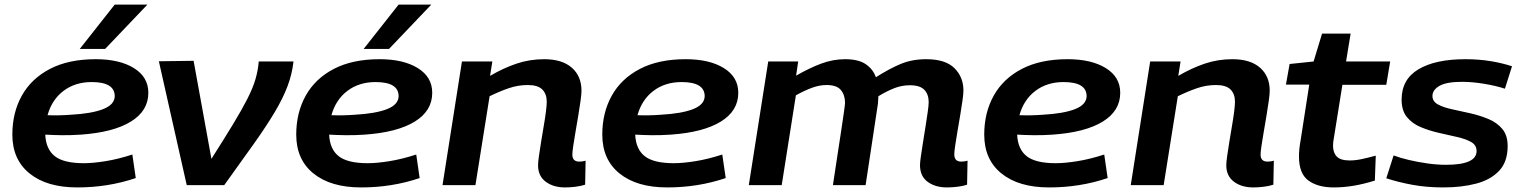

<svg xmlns="http://www.w3.org/2000/svg" viewBox="-20 -810 6661 840"><path d="M574 -31Q453 10 318 10Q185 10 109.5 -51Q34 -112 34 -221Q34 -317 75.5 -391.5Q117 -466 198.5 -508.5Q280 -551 399 -551Q503 -551 566 -512Q629 -473 629 -404Q629 -325 552.5 -278Q476 -231 334 -221Q290 -218 251 -218.5Q212 -219 178 -221Q181 -157 220 -126.5Q259 -96 347 -96Q387 -96 442.5 -105Q498 -114 559 -134ZM381 -451Q309 -451 258 -412.5Q207 -374 188 -306Q212 -305 237.5 -305.5Q263 -306 290 -308Q381 -313 431 -332.5Q481 -352 482 -389Q482 -451 381 -451ZM329 -596 482 -790H625L440 -596Z M961 0H797L675 -542L827 -544L905 -115Q961 -203 999.5 -266.5Q1038 -330 1062 -377Q1086 -424 1097.5 -463Q1109 -502 1112 -541H1264Q1258 -486 1238 -433Q1218 -380 1182 -319.5Q1146 -259 1091 -181.5Q1036 -104 961 0Z M1816 -31Q1695 10 1560 10Q1427 10 1351.5 -51Q1276 -112 1276 -221Q1276 -317 1317.5 -391.5Q1359 -466 1440.5 -508.5Q1522 -551 1641 -551Q1745 -551 1808 -512Q1871 -473 1871 -404Q1871 -325 1794.5 -278Q1718 -231 1576 -221Q1532 -218 1493 -218.5Q1454 -219 1420 -221Q1423 -157 1462 -126.5Q1501 -96 1589 -96Q1629 -96 1684.5 -105Q1740 -114 1801 -134ZM1623 -451Q1551 -451 1500 -412.5Q1449 -374 1430 -306Q1454 -305 1479.5 -305.5Q1505 -306 1532 -308Q1623 -313 1673 -332.5Q1723 -352 1724 -389Q1724 -451 1623 -451ZM1571 -596 1724 -790H1867L1682 -596Z M2001 -541H2134L2124 -478Q2182 -512 2239.5 -531.5Q2297 -551 2361 -551Q2439 -551 2481.5 -514Q2524 -477 2524 -413Q2524 -399 2520 -369.5Q2516 -340 2510 -304.5Q2504 -269 2498 -234Q2492 -199 2488 -172Q2484 -145 2484 -134Q2484 -103 2514 -103Q2529 -103 2542 -107L2540 -2Q2522 4 2498 7Q2474 10 2452 10Q2401 10 2367.5 -15Q2334 -40 2334 -87Q2334 -101 2338 -128.5Q2342 -156 2347.5 -190.5Q2353 -225 2359 -259.5Q2365 -294 2368.5 -322Q2372 -350 2372 -365Q2372 -399 2352.5 -418.5Q2333 -438 2289 -438Q2246 -438 2205.5 -424Q2165 -410 2122 -389L2060 0H1916Z M3155 -31Q3034 10 2899 10Q2766 10 2690.5 -51Q2615 -112 2615 -221Q2615 -317 2656.5 -391.5Q2698 -466 2779.5 -508.5Q2861 -551 2980 -551Q3084 -551 3147 -512Q3210 -473 3210 -404Q3210 -325 3133.5 -278Q3057 -231 2915 -221Q2871 -218 2832 -218.5Q2793 -219 2759 -221Q2762 -157 2801 -126.5Q2840 -96 2928 -96Q2968 -96 3023.5 -105Q3079 -114 3140 -134ZM2962 -451Q2890 -451 2839 -412.5Q2788 -374 2769 -306Q2793 -305 2818.5 -305.5Q2844 -306 2871 -308Q2962 -313 3012 -332.5Q3062 -352 3063 -389Q3063 -451 2962 -451Z M4123 10Q4072 10 4038.5 -14.5Q4005 -39 4005 -88Q4005 -100 4009 -127.5Q4013 -155 4018.5 -189.5Q4024 -224 4029.5 -258.5Q4035 -293 4039 -321.5Q4043 -350 4043 -363Q4043 -397 4024 -417Q4005 -437 3961 -437Q3925 -437 3892 -424Q3859 -411 3823 -389Q3823 -384 3822 -373.5Q3821 -363 3821 -357Q3814 -307 3799.5 -214.5Q3785 -122 3767 0H3624Q3634 -67 3643.5 -128.5Q3653 -190 3660.5 -240Q3668 -290 3672.5 -321.5Q3677 -353 3677 -360Q3677 -394 3659 -416Q3641 -438 3596 -438Q3565 -438 3532.5 -426Q3500 -414 3462 -393L3400 0H3256L3341 -541H3472L3463 -479Q3522 -513 3573.5 -532Q3625 -551 3677 -551Q3736 -551 3768 -529Q3800 -507 3812 -472Q3870 -509 3920 -530Q3970 -551 4032 -551Q4116 -551 4155.5 -512Q4195 -473 4195 -414Q4195 -400 4191 -371Q4187 -342 4181 -306.5Q4175 -271 4169 -236Q4163 -201 4159 -173.5Q4155 -146 4155 -135Q4155 -103 4185 -103Q4200 -103 4213 -107L4211 -2Q4194 4 4169.5 7Q4145 10 4123 10Z M4826 -31Q4705 10 4570 10Q4437 10 4361.5 -51Q4286 -112 4286 -221Q4286 -317 4327.5 -391.5Q4369 -466 4450.5 -508.5Q4532 -551 4651 -551Q4755 -551 4818 -512Q4881 -473 4881 -404Q4881 -325 4804.5 -278Q4728 -231 4586 -221Q4542 -218 4503 -218.5Q4464 -219 4430 -221Q4433 -157 4472 -126.5Q4511 -96 4599 -96Q4639 -96 4694.5 -105Q4750 -114 4811 -134ZM4633 -451Q4561 -451 4510 -412.5Q4459 -374 4440 -306Q4464 -305 4489.5 -305.5Q4515 -306 4542 -308Q4633 -313 4683 -332.5Q4733 -352 4734 -389Q4734 -451 4633 -451Z M5012 -541H5145L5135 -478Q5193 -512 5250.5 -531.5Q5308 -551 5372 -551Q5450 -551 5492.5 -514Q5535 -477 5535 -413Q5535 -399 5531 -369.5Q5527 -340 5521 -304.5Q5515 -269 5509 -234Q5503 -199 5499 -172Q5495 -145 5495 -134Q5495 -103 5525 -103Q5540 -103 5553 -107L5551 -2Q5533 4 5509 7Q5485 10 5463 10Q5412 10 5378.5 -15Q5345 -40 5345 -87Q5345 -101 5349 -128.5Q5353 -156 5358.5 -190.5Q5364 -225 5370 -259.5Q5376 -294 5379.5 -322Q5383 -350 5383 -365Q5383 -399 5363.5 -418.5Q5344 -438 5300 -438Q5257 -438 5216.5 -424Q5176 -410 5133 -389L5071 0H4927Z M5999 -129 5995 -20Q5947 -5 5903 2.5Q5859 10 5815 10Q5746 10 5704.5 -20Q5663 -50 5663 -126Q5663 -157 5670 -195L5708 -440H5606L5622 -530L5727 -541L5764 -663H5889L5869 -541H6062L6045 -439H5853L5815 -202Q5812 -187 5812 -172Q5812 -142 5828.5 -125Q5845 -108 5885 -108Q5910 -108 5938 -114Q5966 -120 5999 -129Z M6045 -30 6077 -130Q6106 -119 6144.5 -110Q6183 -101 6225 -95Q6267 -89 6306 -89Q6440 -89 6440 -149Q6440 -175 6416.5 -188.5Q6393 -202 6355.5 -210.5Q6318 -219 6276 -228.5Q6234 -238 6196.5 -253.5Q6159 -269 6135.5 -297.5Q6112 -326 6112 -374Q6112 -463 6186 -507Q6260 -551 6391 -551Q6450 -551 6501.5 -542.5Q6553 -534 6595 -520L6564 -422Q6524 -435 6472.5 -443.5Q6421 -452 6376 -452Q6309 -452 6278 -434.5Q6247 -417 6247 -390Q6247 -366 6271 -353Q6295 -340 6332.5 -332Q6370 -324 6412 -314.5Q6454 -305 6491.5 -289.5Q6529 -274 6552.5 -246Q6576 -218 6576 -171Q6576 -102 6538.5 -62.5Q6501 -23 6437.5 -6.5Q6374 10 6295 10Q6221 10 6159 -1.5Q6097 -13 6045 -30Z"/></svg>

Font: Georama Extended SemiBold
Style: Italic
Weight: 600
Width: 7
Italic angle: -9°
Designer: Jean-Baptiste Levee
Foundry: Production Type
Version: Version 1.000